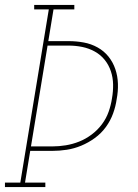

<svg xmlns="http://www.w3.org/2000/svg" viewBox="-38 -755 558 775"><path d="M-18 0V-18H44L159 -717H100V-735H262V-717H178L157 -589H239Q270 -589 300 -583.5Q330 -578 356 -563.5Q382 -549 400 -526.5Q418 -504 427.5 -476Q437 -448 438 -417Q439 -386 433 -355Q429 -326 418.5 -297Q408 -268 389.5 -242.5Q371 -217 345 -198Q319 -179 290 -167Q261 -155 231.5 -150.5Q202 -146 173 -146H84L63 -18H145V0ZM173 -164Q200 -164 227.5 -168.5Q255 -173 281.5 -183.5Q308 -194 332 -212Q356 -230 373.5 -253.5Q391 -277 400.5 -304Q410 -331 414 -358Q419 -386 418.5 -414Q418 -442 409.5 -467.5Q401 -493 384.5 -513.5Q368 -534 344.5 -547Q321 -560 294 -565.5Q267 -571 239 -571H154L87 -164Z"/></svg>

Font: Iosevka Curly Slab Thin
Style: Italic
Weight: 100
Italic angle: -9°
Monospace: yes
Designer: Belleve Invis
Foundry: Belleve Invis
Version: Version 22.1.2; ttfautohint (v1.8.4)